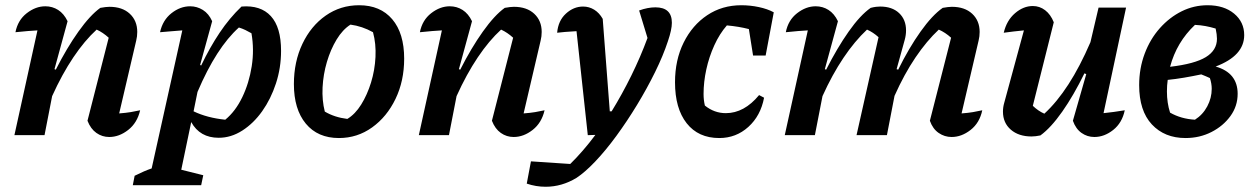

<svg xmlns="http://www.w3.org/2000/svg" viewBox="-20 -516 4795 733"><path d="M35 0 123 -400Q106 -399 86.5 -397.5Q67 -396 39 -393Q48 -439 82 -465.5Q116 -492 153 -492Q180 -492 202 -478Q224 -464 238 -435L188 -252L193 -250Q235 -333 279.5 -395.5Q324 -458 363 -486Q385 -490 398 -490Q447 -490 475.5 -463.5Q504 -437 504 -394Q504 -377 500 -361L435 -83Q461 -85 479 -88Q497 -91 515 -95Q504 -47 469.5 -20Q435 7 397 7Q370 7 348 -8.5Q326 -24 314 -55L395 -372Q373 -392 349 -403Q303 -361 260 -297Q217 -233 179 -149L150 0Z M487 191 494 155Q532 136 559 127L676 -400Q653 -398 632.5 -396.5Q612 -395 591 -393Q601 -439 634.5 -465.5Q668 -492 706 -492Q732 -492 754.5 -478Q777 -464 790 -435L744 -268L748 -266Q781 -335 818.5 -391Q856 -447 902 -491Q975 -497 1014 -454.5Q1053 -412 1053 -322Q1053 -257 1033.5 -197.5Q1014 -138 981 -91.5Q948 -45 905 -17.5Q862 10 815 10Q743 10 710 -50L672 132L756 153L748 191ZM719 -91Q771 -66 840 -59Q879 -91 905 -145Q931 -199 941 -263Q951 -327 940 -389Q928 -396 916.5 -401.5Q905 -407 892 -411Q806 -334 734 -165Z M1274 11Q1193 11 1147.5 -44Q1102 -99 1102 -195Q1102 -280 1134.5 -348.5Q1167 -417 1223.5 -456.5Q1280 -496 1351 -496Q1432 -496 1477.5 -442.5Q1523 -389 1523 -292Q1523 -207 1490 -138.5Q1457 -70 1400.5 -29.5Q1344 11 1274 11ZM1306 -62Q1336 -80 1359 -117Q1382 -154 1396.5 -201Q1411 -248 1413.5 -298.5Q1416 -349 1404 -393Q1363 -416 1318 -422Q1288 -403 1265 -365Q1242 -327 1228 -279.5Q1214 -232 1211.5 -182.5Q1209 -133 1220 -90Q1257 -68 1306 -62Z M1579 0 1667 -400Q1650 -399 1630.5 -397.5Q1611 -396 1583 -393Q1592 -439 1626 -465.5Q1660 -492 1697 -492Q1724 -492 1746 -478Q1768 -464 1782 -435L1732 -252L1737 -250Q1779 -333 1823.5 -395.5Q1868 -458 1907 -486Q1929 -490 1942 -490Q1991 -490 2019.5 -463.5Q2048 -437 2048 -394Q2048 -377 2044 -361L1979 -83Q2005 -85 2023 -88Q2041 -91 2059 -95Q2048 -47 2013.5 -20Q1979 7 1941 7Q1914 7 1892 -8.5Q1870 -24 1858 -55L1939 -372Q1917 -392 1893 -403Q1847 -361 1804 -297Q1761 -233 1723 -149L1694 0Z M2224 0 2181 -397Q2152 -395 2136.5 -394Q2121 -393 2107 -391Q2111 -437 2140.5 -464Q2170 -491 2206 -491Q2229 -491 2248.5 -479Q2268 -467 2281 -444L2308 -91H2315Q2355 -156 2390 -227Q2425 -298 2452 -371L2420 -476Q2453 -488 2482 -488Q2545 -488 2545 -429Q2545 -403 2530 -359Q2512 -304 2481 -241Q2450 -178 2412 -115.5Q2374 -53 2333 3Q2292 59 2252.5 100.5Q2213 142 2181 163Q2125 197 2063 197Q2026 197 1991 185L2007 100L2157 110Q2206 62 2253 -1Z M2726 11Q2646 11 2601.5 -45.5Q2557 -102 2557 -202Q2557 -287 2590 -353.5Q2623 -420 2680 -458Q2737 -496 2810 -496Q2844 -496 2877 -489Q2910 -482 2934 -469L2903 -304H2855L2839 -405Q2800 -415 2755 -419Q2727 -387 2707 -343Q2687 -299 2676.5 -251Q2666 -203 2666 -157Q2666 -134 2671 -113Q2707 -84 2751 -84Q2821 -84 2878 -153L2897 -143Q2884 -74 2837 -31.5Q2790 11 2726 11Z M2976 0 3064 -400Q3047 -399 3027.5 -397.5Q3008 -396 2980 -393Q2989 -439 3023 -465.5Q3057 -492 3094 -492Q3121 -492 3143 -478Q3165 -464 3179 -435L3129 -252L3134 -250Q3176 -333 3220 -395.5Q3264 -458 3304 -486Q3316 -489 3324.5 -490Q3333 -491 3340 -491Q3386 -491 3412.5 -466Q3439 -441 3439 -400Q3439 -382 3434 -364L3403 -252L3409 -250Q3450 -333 3494.5 -395.5Q3539 -458 3579 -486Q3601 -490 3614 -490Q3663 -490 3691.5 -463.5Q3720 -437 3720 -394Q3720 -377 3716 -361L3651 -83Q3677 -85 3694.5 -88Q3712 -91 3730 -95Q3720 -47 3685.5 -20Q3651 7 3613 7Q3586 7 3563.5 -8.5Q3541 -24 3530 -55L3611 -372Q3589 -392 3564 -403Q3518 -360 3475 -296.5Q3432 -233 3395 -150L3366 0H3250L3334 -374Q3313 -393 3290 -403Q3243 -359 3200 -295Q3157 -231 3120 -149L3091 0Z M4076 -55 4127 -233 4120 -236Q4079 -152 4035.5 -90Q3992 -28 3952 1Q3933 5 3918 5Q3869 5 3839 -21Q3809 -47 3809 -90Q3809 -107 3814 -124L3889 -400Q3848 -396 3812 -391Q3823 -438 3855 -465.5Q3887 -493 3923 -493Q3949 -493 3970 -477Q3991 -461 4003 -431L3923 -112Q3944 -92 3967 -82Q4015 -126 4059 -194Q4103 -262 4143 -355L4174 -487H4279L4193 -84Q4232 -88 4274 -95Q4264 -47 4230 -20Q4196 7 4158 7Q4131 7 4109 -8.5Q4087 -24 4076 -55Z M4506 11Q4426 11 4377.5 -41Q4329 -93 4329 -191Q4329 -255 4350 -311Q4371 -367 4408 -408.5Q4445 -450 4491.5 -473Q4538 -496 4590 -496Q4653 -496 4691.5 -464Q4730 -432 4730 -382Q4730 -303 4621 -262Q4705 -238 4705 -158Q4705 -111 4677.5 -73Q4650 -35 4605 -12Q4560 11 4506 11ZM4626 -368Q4626 -384 4621 -407Q4601 -413 4582 -416.5Q4563 -420 4542 -421Q4472 -355 4447 -261Q4541 -272 4583.5 -298Q4626 -324 4626 -368ZM4435 -167Q4435 -123 4447 -86Q4489 -62 4542 -59Q4572 -78 4589 -110Q4606 -142 4606 -177Q4606 -197 4599 -218Q4584 -225 4566 -232Q4533 -225 4500.5 -219.5Q4468 -214 4438 -211Q4435 -190 4435 -167ZM4517 -46Q4520 -47 4524 -49Z"/></svg>

Font: Piazzolla SemiBold
Style: Italic
Weight: 600
Italic angle: -11.3°
Designer: Juan Pablo del Peral
Foundry: Huerta Tipografica
Version: Version 1.330